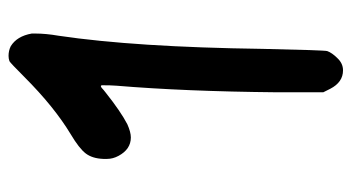

<svg xmlns="http://www.w3.org/2000/svg" viewBox="-202 -652 803 438"><g transform="rotate(-90 199.0 -432.5)"><path d="M208 -96V-204Q210 -412 223 -568Q224 -581 224 -600Q224 -608 213 -597Q210 -595 208 -593Q164 -558 135 -543Q117 -535 105 -535Q78 -535 63 -563Q56 -576 56 -589V-598Q57 -623 68.5 -638Q80 -653 112 -672Q175 -710 243 -778Q275 -810 279 -812Q285 -814 291 -814Q303 -814 313 -809Q336 -795 342 -761V-753Q342 -729 337 -700Q311 -525 307 -234Q304 -94 302 -87Q298 -76 286 -64Q274 -51 258 -51Q231 -51 216 -80Z"/></g></svg>

Font: Chanighter Handwriting Cyr
Style: Regular
Weight: 400
Designer: Sin Chanighter
Version: Version 001.001